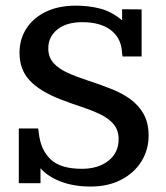

<svg xmlns="http://www.w3.org/2000/svg" viewBox="-20 -665 604 697"><path d="M308.6 12.2Q248.5 12.2 201.4 -5.6Q154.3 -23.4 127 -54.2V0Q114.3 0 98.1 0Q82 0 68.6 0Q55.2 0 48.3 0V-198.7H118.7Q119.1 -194.3 119.6 -189.9Q120.1 -185.5 121.1 -181.6Q127 -122.1 163.1 -87.2Q199.2 -52.2 276.9 -52.2Q336.4 -52.2 373.5 -81.3Q410.6 -110.4 410.6 -159.7Q410.6 -192.4 392.6 -213.9Q374.5 -235.4 344 -250Q313.5 -264.6 275.6 -277.1Q237.8 -289.6 198.7 -304.7Q125 -333.5 87.9 -372.8Q50.8 -412.1 50.8 -473.6Q50.8 -522 75.4 -560.8Q100.1 -599.6 146 -622.1Q191.9 -644.5 255.4 -644.5Q302.2 -644.5 343.8 -633.8Q385.3 -623 423.3 -591.3Q423.3 -601.6 423.3 -616.5Q423.3 -631.3 423.3 -631.3Q429.7 -631.3 441.9 -631.3Q454.1 -631.3 468 -631.1Q481.9 -630.9 494.1 -630.9V-460H424.8Q423.8 -465.3 423.3 -470.7Q422.9 -476.1 422.4 -481Q418 -529.3 380.6 -556.9Q343.3 -584.5 278.3 -584.5Q221.2 -584.5 188.2 -557.9Q155.3 -531.2 155.3 -489.7Q155.3 -457.5 174.1 -436.5Q192.9 -415.5 225.1 -400.9Q257.3 -386.2 298.1 -373Q338.9 -359.9 382.3 -342.8Q421.9 -327.6 452.9 -305.2Q483.9 -282.7 501.7 -250.5Q519.5 -218.3 519.5 -172.9Q519.5 -121.6 493.7 -79.6Q467.8 -37.6 420.4 -12.7Q373 12.2 308.6 12.2Z"/></svg>

Font: Kameron Medium
Style: Regular
Weight: 500
Designer: Vernon Adams
Foundry: Vernon Adams
Version: Version 1.100